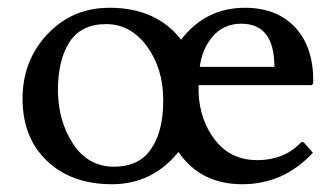

<svg xmlns="http://www.w3.org/2000/svg" viewBox="-20 -462 861 494"><path d="M686 -290Q686 -401 601 -401Q556 -401 528 -369Q500 -337 494 -290ZM272 -33Q338 -33 368 -78Q400 -122 400 -204Q400 -286 358 -343Q316 -400 253 -400Q189 -400 159 -354Q129 -308 129 -228Q130 -150 168 -92Q206 -34 272 -33ZM781 -243H491V-223Q494 -152 534 -101Q574 -50 642 -50Q710 -50 753 -94Q756 -97 758 -97Q760 -97 763 -94L785 -69Q710 12 603 12Q496 12 439 -71Q372 12 268 12Q164 12 101 -48Q38 -108 38 -208Q38 -306 102 -374Q166 -442 262 -442Q382 -442 446 -360Q509 -442 610 -442Q692 -442 739 -392Q786 -342 786 -254Q786 -243 781 -243Z"/></svg>

Font: Lusitana
Style: Regular
Weight: 400
Designer: Ana Paula Megda
Foundry: Ana Paula Megda
Version: Version 1.001; ttfautohint (v1.4.1)